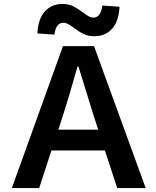

<svg xmlns="http://www.w3.org/2000/svg" viewBox="-20 -950 789 970"><path d="M298 -717H455L716 0H572L510 -190H240L178 0H40ZM354 -809Q336 -822 324 -828.5Q312 -835 300 -835Q262 -835 255 -775L169 -781Q172 -853 206 -891.5Q240 -930 296 -930Q327 -930 350 -918.5Q373 -907 399 -887Q418 -873 429 -867Q440 -861 452 -861Q470 -861 481.5 -876Q493 -891 497 -922L584 -916Q580 -842 546 -804.5Q512 -767 456 -767Q426 -767 403 -778Q380 -789 354 -809ZM476 -295 449 -379 376 -615H372Q327 -457 302 -379L275 -295Z"/></svg>

Font: Nebula Sans Semibold
Style: Regular
Weight: 600
Designer: Paul D. Hunt for Adobe (as Source Sans)
Foundry: Nebula Entertainment & Broadcasting LLC
Version: Version 1.010